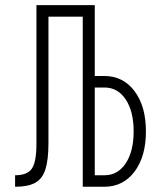

<svg xmlns="http://www.w3.org/2000/svg" viewBox="-20 -713 626 733"><path d="M37.6 0V-43.9Q84.5 -43.9 101.8 -69.6Q119.1 -95.2 119.1 -163.6V-693.4H341.8V-422.9H377.9Q450.2 -422.9 493.7 -365Q537.1 -307.1 537.1 -211.4Q537.1 -115.7 493.7 -57.9Q450.2 0 377.9 0H295.9V-649.4H165V-167Q165 -103 153.3 -66.4Q141.6 -29.8 114 -14.9Q86.4 0 37.6 0ZM341.8 -43.9H378.9Q429.7 -43.9 460 -89.6Q490.2 -135.3 490.2 -211.4Q490.2 -287.6 460 -333.3Q429.7 -378.9 378.9 -378.9H341.8Z"/></svg>

Font: Cascadia Mono ExtraLight
Style: Regular
Weight: 200
Monospace: yes
Designer: Aaron Bell
Foundry: Saja Typeworks
Version: Version 2404.023; ttfautohint (v1.8.4)